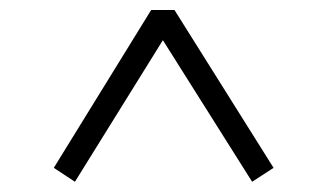

<svg xmlns="http://www.w3.org/2000/svg" viewBox="-20 -579 643 379"><path d="M86.2 -247.7 278.4 -559.3H324.4L520 -247.7L477.7 -220.2L285.3 -525.4H317.5L127.9 -220.2Z"/></svg>

Font: Noto Serif KR
Style: Regular
Weight: 200
Designer: Ryoko NISHIZUKA 西塚涼子 (kana & ideographs); Frank Grießhammer (Latin, Greek & Cyrillic); Wenlong ZHANG 张文龙 (bopomofo); San
Foundry: Adobe
Version: Version 2.001;hotconv 1.1.0;makeotfexe 2.6.0